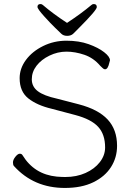

<svg xmlns="http://www.w3.org/2000/svg" viewBox="-20 -912 657 948"><path d="M311 -799Q381 -845 431 -887Q436 -892 443 -892Q458 -892 458 -877Q458 -862 369 -773L341 -745Q330 -735 311.5 -735Q293 -735 282 -746Q271 -757 251.5 -775.5Q232 -794 198.5 -831Q165 -868 165 -878Q165 -892 180 -892Q187 -892 192 -887Q242 -844 311 -799ZM235 -375Q163 -392 120 -426Q77 -460 77 -526Q77 -574 108 -616Q139 -658 192.5 -684.5Q246 -711 308 -711Q370 -711 417.5 -694Q465 -677 494 -654.5Q523 -632 523 -614L520 -603Q513 -570 499 -570Q492 -570 486 -576.5Q480 -583 475 -587Q442 -626 396.5 -641.5Q351 -657 308 -657Q265 -657 224.5 -637.5Q184 -618 160.5 -587.5Q137 -557 137 -520.5Q137 -484 167 -461.5Q197 -439 261 -425L369 -397Q465 -372 511.5 -322Q558 -272 558 -192Q558 -134 528 -87Q498 -40 440.5 -12Q383 16 300 16Q147 16 49 -92Q44 -97 44 -110Q44 -123 56 -138Q68 -153 77.5 -153Q87 -153 91 -146Q149 -51 260 -40Q286 -38 302 -38Q358 -38 402.5 -58Q447 -78 473 -111.5Q499 -145 499 -184Q499 -248 465 -285.5Q431 -323 352 -344Z"/></svg>

Font: LXGW WenKai Lite Light
Style: Regular
Weight: 300
Designer: LXGW / Fontworks Inc.
Foundry: LXGW / Fontworks Inc.
Version: Version 1.511; March 25, 2025